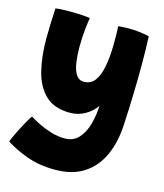

<svg xmlns="http://www.w3.org/2000/svg" viewBox="-132 -570 784 918"><g transform="rotate(15 260.0 -111.0)"><path d="M225.5 263Q147 263 84.2 239.8Q21.5 216.5 -20 189Q-13.5 171 0.8 142Q15 113 30 85.8Q45 58.5 54.5 45.5Q73 57.5 101.8 71.8Q130.5 86 164.2 96.2Q198 106.5 231.5 106.5Q275.5 106.5 301.8 76.5Q328 46.5 339.8 1.5Q351.5 -43.5 353 -87.5Q335 -59 300.2 -38.8Q265.5 -18.5 225.5 -18.5Q146.5 -18.5 102.8 -60.2Q59 -102 41.5 -173.2Q24 -244.5 24 -332.5Q24 -366.5 25.5 -404Q27 -441.5 29 -482.5Q38.5 -484.5 57.2 -485.5Q76 -486.5 98 -486.5Q129 -486.5 159 -484.8Q189 -483 200 -480.5Q197 -467.5 192.2 -424.2Q187.5 -381 187.5 -333Q187.5 -295 192.5 -259.5Q197.5 -224 211.2 -201.5Q225 -179 251 -179Q284.5 -179 304 -205Q323.5 -231 332.5 -277Q341.5 -323 342.5 -382.5Q343 -416.5 342.5 -443Q342 -469.5 341 -478.5Q354 -479.5 366.8 -480.2Q379.5 -481 392 -481Q443 -481 494.5 -469.5Q497.5 -408.5 497.5 -331Q497.5 -190 489 -28Q484.5 58 454.5 123.8Q424.5 189.5 367.8 226.2Q311 263 225.5 263Z"/></g></svg>

Font: Grandstander ExtraBold
Style: Regular
Weight: 800
Designer: Tyler Finck
Foundry: Etcetera Type Co
Version: Version 1.200; ttfautohint (v1.8.3)